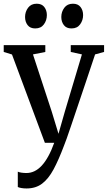

<svg xmlns="http://www.w3.org/2000/svg" viewBox="-22 -786 592 1057"><path d="M124 251.5Q108.5 251.5 95.8 249.2Q83 247 76 243.5V159Q82.5 162.5 96 164.5Q109.5 166.5 123.5 166.5Q146.5 166.5 167.5 156.5Q188.5 146.5 207.8 125.8Q227 105 244.2 73.5Q261.5 42 276.5 0H225L44 -486L-1.5 -500V-537.5H227.5V-500L159.5 -486.5L262.5 -172.5L300 -49.5L335 -172L429 -486.5L367.5 -500V-537.5H551V-500L501.5 -486.5Q474.5 -405 450.2 -333.2Q426 -261.5 406 -202.2Q386 -143 370.8 -97.8Q355.5 -52.5 345.2 -23.5Q335 5.5 330.5 15.5Q301 94 272.8 146.5Q244.5 199 209.5 225.2Q174.5 251.5 124 251.5ZM171.5 -629.5Q144 -629.5 130 -647.8Q116 -666 116 -692.5Q116 -721 132.5 -743.2Q149 -765.5 179.5 -765.5H180.5Q208 -765.5 222 -747.2Q236 -729 236 -703Q236 -674.5 219.8 -652Q203.5 -629.5 172.5 -629.5ZM371 -629.5Q343.5 -629.5 329.5 -647.8Q315.5 -666 315.5 -692.5Q315.5 -721 332 -743.2Q348.5 -765.5 379 -765.5H380Q407.5 -765.5 421.5 -747.2Q435.5 -729 435.5 -703Q435.5 -674.5 419.2 -652Q403 -629.5 372 -629.5Z"/></svg>

Font: Merriweather 60pt
Style: Regular
Weight: 400
Version: Version 2.100